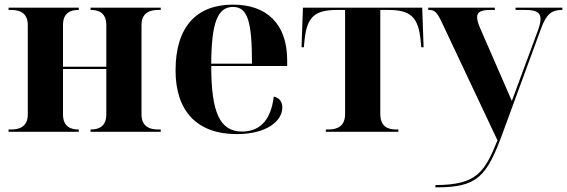

<svg xmlns="http://www.w3.org/2000/svg" viewBox="-20 -569 2448 829"><path d="M17 0H320V-10H318C291 -10 252 -18 252 -75V-271H439V-75C439 -18 400 -10 373 -10H371V0H674V-10H662C633 -10 591 -18 591 -75V-461C591 -518 633 -526 662 -526H674V-536H371V-526H373C400 -526 439 -518 439 -461V-281H252V-461C252 -518 291 -526 318 -526H320V-536H17V-526H29C58 -526 100 -518 100 -461V-75C100 -18 58 -10 29 -10H17Z M1002 10C1134 10 1199 -48 1199 -105C1199 -127 1189 -146 1162 -152C1149 -42 1095 -1 1025 -1C930 -1 892 -82 892 -284H1220V-308C1220 -467 1131 -549 986 -549C828 -549 738 -453 738 -265C738 -91 829 10 1002 10ZM1068 -294H892C893 -475 921 -539 986 -539C1050 -539 1068 -475 1068 -294Z M1387 0H1700V-10H1689C1653 -10 1622 -24 1622 -77V-526H1657C1753 -526 1786 -495 1796 -396L1799 -365H1809L1803 -536H1288L1282 -365H1292L1295 -396C1305 -495 1338 -526 1435 -526H1470V-77C1470 -24 1437 -10 1398 -10H1387Z M1860 230V240H1863C2040 240 2081 196 2151 4L2317 -448C2339 -507 2361 -526 2406 -526H2408V-536H2206V-526H2248C2294 -526 2314 -516 2314 -487C2314 -474 2310 -457 2302 -436L2217 -206C2210 -186 2200 -161 2190 -133C2180 -157 2173 -173 2150 -225L2052 -450C2044 -469 2040 -483 2040 -495C2040 -518 2058 -526 2097 -526H2117L2116 -536H1829V-526H1835C1856 -526 1868 -514 1885 -478L2128 37C2073 171 2042 230 1860 230Z"/></svg>

Font: Noto Serif Display
Style: Bold
Weight: 700
Designer: Monotype Design Team
Foundry: Monotype Imaging Inc.
Version: Version 2.009